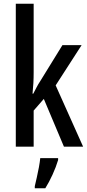

<svg xmlns="http://www.w3.org/2000/svg" viewBox="-20 -780 464 1021"><path d="M159 -396Q159 -365 157.5 -338Q156 -311 153 -282H157Q167 -301 175 -316.5Q183 -332 193 -347L312 -540H414L276 -326L422 0H320L213 -254L159 -192V0H64V-760H159ZM289 71Q278 108 259.5 148.5Q241 189 221 221H165V210Q169 192 175.5 164.5Q182 137 187 109Q192 81 194 61H289Z"/></svg>

Font: Noto Sans Sinhala ExtraCondensed Medium
Style: Regular
Weight: 500
Width: 2
Designer: Jelle Bosma - Monotype Design Team
Foundry: Monotype Imaging Inc.
Version: Version 2.006; ttfautohint (v1.8.4.7-5d5b)